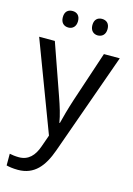

<svg xmlns="http://www.w3.org/2000/svg" viewBox="-142 -801 768 1111"><g transform="rotate(15 242.0 -245.0)"><path d="M104 -681C104 -647 124 -631 150 -631C174 -631 195 -647 195 -681C195 -716 174 -730 150 -730C124 -730 104 -716 104 -681ZM281 -681C281 -647 302 -631 326 -631C351 -631 372 -647 372 -681C372 -716 351 -730 326 -730C302 -730 281 -716 281 -681ZM1 -536 204 2 179 73C159 131 125 168 68 168C46 168 25 165 12 162V232C28 236 51 240 81 240C179 240 231 175 267 74L484 -536H389L288 -232C270 -177 254 -118 246 -85H243C236 -129 221 -177 202 -231L95 -536Z"/></g></svg>

Font: Noto Sans Thai
Style: Regular
Weight: 400
Designer: Monotype Design Team
Foundry: Monotype Imaging Inc.
Version: Version 1.901